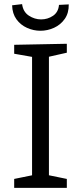

<svg xmlns="http://www.w3.org/2000/svg" viewBox="-20 -910 392 930"><path d="M303.7 -654.7 206 -632.7 217 -647.3V-49L206 -63.3L303.7 -43.3V0H48.7V-43.3L145.7 -63L135.3 -49V-647.3L148 -632.3L48.7 -649.7V-693L303.7 -698ZM175.7 -761Q142.3 -761 111 -775Q79.7 -789 59.7 -816.5Q39.7 -844 38.7 -884.3L87 -890Q92 -852.3 119.8 -834.2Q147.7 -816 179 -816Q211 -816 236.8 -833.5Q262.7 -851 265.7 -886.3L313 -888.7Q313.7 -847 293.7 -818.5Q273.7 -790 242 -775.5Q210.3 -761 175.7 -761Z"/></svg>

Font: Bitter Thin
Style: Regular
Weight: 100
Designer: Sol Matas, and Bitter project Authors
Foundry: Sol Matas
Version: Version 2.002